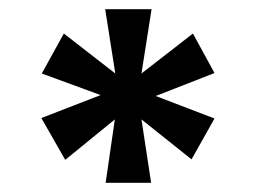

<svg xmlns="http://www.w3.org/2000/svg" viewBox="-20 -758 555 418"><path d="M210 -360 230 -498 122 -410 70 -501 199 -551 71 -598 119 -685 231 -598 209 -738H310L288 -598L400 -685L447 -599L319 -549L447 -500L397 -411L288 -498L309 -360Z"/></svg>

Font: DM Sans 20pt ExtraBold
Style: Regular
Weight: 800
Version: Version 4.004;gftools[0.9.30]